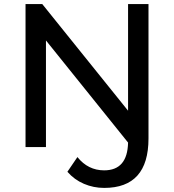

<svg xmlns="http://www.w3.org/2000/svg" viewBox="-20 -720 852 940"><path d="M490 200Q438 200 391 180Q344 160 310 121L359 49Q411 114 490 114Q604 114 607 -22L205 -522V0H105V-700H187L607 -178V-700H707V-42Q707 200 490 200Z"/></svg>

Font: Argentum Novus
Style: Regular
Weight: 400
Designer: Julieta Ulanovsky
Foundry: Julieta Ulanovsky
Version: Version 7.20;July 27, 2021;FontCreator 13.0.0.2683 64-bit